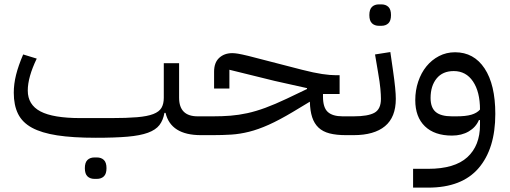

<svg xmlns="http://www.w3.org/2000/svg" viewBox="-20 -618 2330 878"><path d="M418 12Q313 12 241.5 1Q170 -10 126 -34Q82 -58 62.5 -97.5Q43 -137 43 -194Q43 -234 53.5 -276Q64 -318 86 -369L148 -350Q107 -265 107 -204Q107 -139 165 -108.5Q223 -78 348 -78H488Q560 -78 607 -82Q654 -86 681 -96.5Q708 -107 718.5 -125Q729 -143 729 -171V-329H799V-171Q799 -86 884 -86H919V-20L899 0Q761 0 737 -102H732Q726 -68 709 -46Q692 -24 656.5 -11Q621 2 563.5 7Q506 12 418 12ZM412 200Q392 200 380 188.5Q368 177 368 151Q368 125 380 113.5Q392 102 412 102H423Q443 102 455 113.5Q467 125 467 151Q467 177 455 188.5Q443 200 423 200Z M899 -66 919 -86H953Q997 -86 1034.5 -89Q1072 -92 1111 -100.5Q1150 -109 1193.5 -125Q1237 -141 1292 -167L1384 -211V-215L1236 -248L1029 -299V-213H959V-290Q959 -332 982.5 -353.5Q1006 -375 1042 -375Q1053 -375 1068.5 -372.5Q1084 -370 1117 -362L1361 -299Q1416 -285 1453 -279.5Q1490 -274 1517 -274H1533V-188H1457V-176Q1457 -126 1479 -106Q1501 -86 1547 -86H1582V-20L1562 0Q1518 0 1487 -8Q1456 -16 1436.5 -34.5Q1417 -53 1407.5 -82Q1398 -111 1397 -153L1319 -106Q1257 -69 1209 -47.5Q1161 -26 1119 -15.5Q1077 -5 1037.5 -2.5Q998 0 953 0H899Z M1562 -66 1582 -86H1597Q1663 -86 1692.5 -102.5Q1722 -119 1722 -166Q1722 -184 1719.5 -212Q1717 -240 1709 -286L1695 -369L1765 -380L1777 -297Q1784 -248 1787 -217Q1790 -186 1790 -166Q1790 -82 1740.5 -41Q1691 0 1597 0H1562ZM1713 -500Q1693 -500 1681 -511.5Q1669 -523 1669 -549Q1669 -575 1681 -586.5Q1693 -598 1713 -598H1724Q1744 -598 1756 -586.5Q1768 -575 1768 -549Q1768 -523 1756 -511.5Q1744 -500 1724 -500Z M1869 154H1938Q2059 154 2117 101Q2175 48 2175 -47V-69H2170Q2156 -36 2123.5 -17Q2091 2 2047 2Q1967 2 1923 -40.5Q1879 -83 1879 -160Q1879 -205 1892.5 -245Q1906 -285 1930 -314.5Q1954 -344 1987.5 -361.5Q2021 -379 2061 -379Q2147 -379 2196 -305Q2245 -231 2245 -97Q2245 62 2168.5 151Q2092 240 1938 240H1869ZM2067 -86Q2110 -86 2135.5 -93.5Q2161 -101 2175 -117Q2175 -198 2143 -245.5Q2111 -293 2055 -293Q2004 -293 1976.5 -259Q1949 -225 1949 -170Q1949 -126 1972.5 -106Q1996 -86 2047 -86Z"/></svg>

Font: IBM Plex Sans Arabic
Style: Regular
Weight: 400
Designer: Mike Abbink, Paul van der Laan, Pieter van Rosmalen, Wael Morcos, Khajak Apelian
Foundry: Bold Monday
Version: Version 1.1